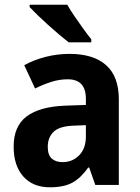

<svg xmlns="http://www.w3.org/2000/svg" viewBox="-20 -879 594 816"><path d="M276 -650Q377 -650 431 -602Q485 -554 485 -457V-93H385L359 -167H355Q324 -123 288 -103Q252 -83 192 -83Q120 -83 79 -129Q38 -175 38 -256Q38 -343 93.5 -384.5Q149 -426 258 -430L345 -433V-459Q345 -542 268 -542Q233 -542 199.5 -531.5Q166 -521 129 -503L83 -602Q125 -625 174.5 -637.5Q224 -650 276 -650ZM294 -345Q233 -343 208 -319Q183 -295 183 -255Q183 -220 200 -205Q217 -190 246 -190Q288 -190 316.5 -219Q345 -248 345 -299V-347ZM266 -859Q278 -837 297 -809.5Q316 -782 335 -755.5Q354 -729 368 -712V-699H272Q255 -712 232 -731.5Q209 -751 184.5 -773Q160 -795 139.5 -815Q119 -835 106 -849V-859Z"/></svg>

Font: Noto Sans Telugu UI SemiCondensed
Style: Bold
Weight: 700
Width: 4
Designer: Jelle Bosma - Monotype Design Team
Foundry: Monotype Imaging Inc.
Version: Version 2.005; ttfautohint (v1.8.4.7-5d5b)